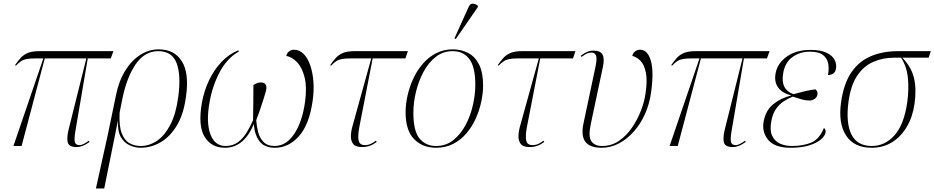

<svg xmlns="http://www.w3.org/2000/svg" viewBox="-20 -825 5280 1085"><path d="M56 0 225 -495H183Q150 -495 131 -491.5Q112 -488 98.5 -479Q85 -470 70 -454L65 -457Q82 -482 98.5 -499.5Q115 -517 139 -526.5Q163 -536 204 -536H621L606 -495H476L406 -84Q398 -36 403.5 -20.5Q409 -5 429 -5Q441 -5 455 -12.5Q469 -20 482 -30L486 -23Q448 6 413 6Q367 6 362 -23.5Q357 -53 369 -98L468 -495H233L102 0Z M522 240 589 -63 635 -285Q651 -366 687 -424.5Q723 -483 772 -514.5Q821 -546 877 -546Q966 -546 1008 -478Q1050 -410 1031 -279Q1018 -180 979.5 -116Q941 -52 887.5 -21Q834 10 774 10Q744 10 713.5 -3.5Q683 -17 663.5 -49.5Q644 -82 647 -141H646L569 240ZM775 0Q823 0 866.5 -29Q910 -58 942 -119Q974 -180 987 -275Q1004 -398 978.5 -467Q953 -536 874 -536Q798 -536 747.5 -463Q697 -390 672 -269L656 -189Q652 -114 667.5 -73Q683 -32 711.5 -16Q740 0 775 0Z M1251 10Q1175 10 1136.5 -51.5Q1098 -113 1121 -245Q1133 -311 1161 -370.5Q1189 -430 1231 -474.5Q1273 -519 1327 -541L1330 -534Q1263 -496 1221.5 -417.5Q1180 -339 1164 -246Q1144 -135 1168.5 -67.5Q1193 0 1255 0Q1295 0 1324 -21Q1353 -42 1373.5 -75.5Q1394 -109 1410 -145Q1411 -201 1411.5 -247.5Q1412 -294 1412 -344Q1433 -359 1454 -359Q1476 -359 1482.5 -345Q1489 -331 1482 -308Q1477 -290 1467.5 -259.5Q1458 -229 1447 -197.5Q1436 -166 1428 -146Q1430 -113 1438.5 -79.5Q1447 -46 1469 -23Q1491 0 1532 0Q1597 0 1642.5 -68Q1688 -136 1704 -250Q1715 -332 1701.5 -387Q1688 -442 1659.5 -472.5Q1631 -503 1598 -509Q1601 -525 1613.5 -534.5Q1626 -544 1641 -544Q1672 -544 1695.5 -520.5Q1719 -497 1733 -456.5Q1747 -416 1751 -364.5Q1755 -313 1747 -257Q1728 -121 1669.5 -55.5Q1611 10 1534 10Q1474 10 1446.5 -26.5Q1419 -63 1414 -124Q1390 -63 1349 -26.5Q1308 10 1251 10Z M2026 6Q1989 6 1975.5 -12Q1962 -30 1963 -58Q1964 -86 1973 -116L2078 -495H1964Q1931 -495 1912 -491.5Q1893 -488 1879.5 -479Q1866 -470 1851 -454L1846 -457Q1863 -482 1879.5 -499.5Q1896 -517 1920 -526.5Q1944 -536 1985 -536H2285L2271 -495H2086L2010 -104Q2001 -55 2007 -30Q2013 -5 2042 -5Q2061 -5 2076.5 -12.5Q2092 -20 2104 -30L2109 -23Q2089 -8 2069.5 -1Q2050 6 2026 6Z M2444 10Q2368 10 2320 -39Q2272 -88 2272 -191Q2272 -234 2282.5 -282.5Q2293 -331 2314 -377.5Q2335 -424 2367 -462Q2399 -500 2442 -523Q2485 -546 2539 -546Q2587 -546 2626 -525.5Q2665 -505 2687.5 -460Q2710 -415 2710 -342Q2710 -300 2700 -252Q2690 -204 2669.5 -157.5Q2649 -111 2617 -73Q2585 -35 2542 -12.5Q2499 10 2444 10ZM2444 0Q2500 0 2541.5 -33Q2583 -66 2611 -118.5Q2639 -171 2652.5 -231.5Q2666 -292 2666 -347Q2666 -446 2632.5 -491Q2599 -536 2538 -536Q2484 -536 2442.5 -503.5Q2401 -471 2373 -418.5Q2345 -366 2330.5 -305.5Q2316 -245 2316 -188Q2316 -84 2351 -42Q2386 0 2444 0ZM2556 -605 2548 -608 2627 -783Q2636 -805 2651.5 -804.5Q2667 -804 2681 -792L2679 -783Z M2973 6Q2936 6 2922.5 -12Q2909 -30 2910 -58Q2911 -86 2920 -116L3025 -495H2911Q2878 -495 2859 -491.5Q2840 -488 2826.5 -479Q2813 -470 2798 -454L2793 -457Q2810 -482 2826.5 -499.5Q2843 -517 2867 -526.5Q2891 -536 2932 -536H3232L3218 -495H3033L2957 -104Q2948 -55 2954 -30Q2960 -5 2989 -5Q3008 -5 3023.5 -12.5Q3039 -20 3051 -30L3056 -23Q3036 -8 3016.5 -1Q2997 6 2973 6Z M3379 10Q3248 10 3277 -126L3345 -447Q3355 -495 3348 -511.5Q3341 -528 3322 -528Q3313 -528 3300 -523.5Q3287 -519 3266 -503L3262 -510Q3298 -539 3333 -539Q3373 -539 3385 -516.5Q3397 -494 3387 -447L3319 -126Q3303 -53 3322 -26.5Q3341 0 3383 0Q3435 0 3477 -28.5Q3519 -57 3550.5 -102.5Q3582 -148 3602 -200Q3622 -252 3628 -298Q3639 -372 3629.5 -416.5Q3620 -461 3599 -482Q3578 -503 3553 -509Q3558 -528 3571 -536Q3584 -544 3596 -544Q3640 -544 3658 -482Q3676 -420 3659 -301Q3650 -237 3625 -181Q3600 -125 3562 -82Q3524 -39 3477.5 -14.5Q3431 10 3379 10Z M3764 0 3933 -495H3891Q3858 -495 3839 -491.5Q3820 -488 3806.5 -479Q3793 -470 3778 -454L3773 -457Q3790 -482 3806.5 -499.5Q3823 -517 3847 -526.5Q3871 -536 3912 -536H4329L4314 -495H4184L4114 -84Q4106 -36 4111.5 -20.5Q4117 -5 4137 -5Q4149 -5 4163 -12.5Q4177 -20 4190 -30L4194 -23Q4156 6 4121 6Q4075 6 4070 -23.5Q4065 -53 4077 -98L4176 -495H3941L3810 0Z M4448 10Q4359 10 4322 -33.5Q4285 -77 4295 -137Q4307 -202 4350 -236.5Q4393 -271 4450 -285V-286Q4400 -299 4377 -331Q4354 -363 4363 -411Q4373 -467 4426 -505Q4479 -543 4561 -543Q4617 -543 4650.5 -527Q4684 -511 4696.5 -486.5Q4709 -462 4704 -436Q4701 -418 4688.5 -409.5Q4676 -401 4659 -401Q4666 -439 4659.5 -468.5Q4653 -498 4629 -515.5Q4605 -533 4557 -533Q4500 -533 4458 -502.5Q4416 -472 4406 -412Q4389 -319 4464 -293Q4506 -304 4535 -311Q4564 -318 4589 -320Q4596 -313 4598.5 -306Q4601 -299 4599 -289Q4596 -274 4582.5 -265.5Q4569 -257 4556 -257Q4533 -257 4513 -262.5Q4493 -268 4460 -279Q4434 -269 4409 -252.5Q4384 -236 4365 -209Q4346 -182 4339 -141Q4329 -90 4343 -59Q4357 -28 4386.5 -14Q4416 0 4455 0Q4518 0 4564 -19Q4610 -38 4636 -102Q4648 -93 4645 -76Q4642 -57 4619 -37Q4596 -17 4553 -3.5Q4510 10 4448 10Z M4906 10Q4806 10 4761 -59.5Q4716 -129 4733 -248Q4748 -353 4791 -416Q4834 -479 4901.5 -507.5Q4969 -536 5056 -536H5240L5228 -499H5079Q5129 -448 5144.5 -386Q5160 -324 5148 -239Q5138 -166 5105 -109.5Q5072 -53 5021.5 -21.5Q4971 10 4906 10ZM4907 0Q4981 0 5035 -60.5Q5089 -121 5107 -248Q5117 -321 5110.5 -385.5Q5104 -450 5072 -499H5034Q4969 -499 4915 -475.5Q4861 -452 4824.5 -398Q4788 -344 4775 -251Q4759 -130 4791.5 -65Q4824 0 4907 0Z"/></svg>

Font: Noto Serif Display ExtraLight
Style: Italic
Weight: 200
Italic angle: -12°
Designer: Monotype Design Team
Foundry: Monotype Imaging Inc.
Version: Version 2.009